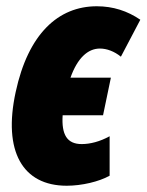

<svg xmlns="http://www.w3.org/2000/svg" viewBox="-20 -583 468 613"><path d="M193 10C241 10 296 -3 330 -22V-148C299 -131 268 -123 241 -123C194 -123 176 -153 180 -215H309L334 -335H205C227 -397 260 -428 299 -428C321 -428 345 -419 366 -402L428 -520C387 -548 341 -563 289 -563C166 -563 70 -475 30 -289C-11 -100 52 10 193 10Z"/></svg>

Font: Noto Sans ExtraCondensed Black
Style: Italic
Weight: 900
Width: 2
Italic angle: -12°
Designer: Monotype Design Team
Foundry: Monotype Imaging Inc.
Version: Version 2.013